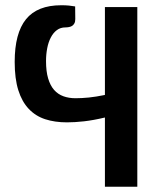

<svg xmlns="http://www.w3.org/2000/svg" viewBox="-20 -540 605 732"><path d="M503.5 -513V172H380V-92Q336 -81.5 300.5 -77.5Q265 -73.5 235.5 -73.5Q189 -73.5 152.2 -85.5Q115.5 -97.5 89.5 -125Q63.5 -152.5 49.8 -196.2Q36 -240 36 -304Q36 -413.5 79.2 -466.8Q122.5 -520 213.5 -520Q230 -520 242.5 -518.8Q255 -517.5 266.5 -515.5L267 -467.5Q267 -457 263.5 -450.8Q260 -444.5 254.8 -441.2Q249.5 -438 242.8 -436.8Q236 -435.5 229.5 -435.5Q210.5 -435.5 196.8 -425.2Q183 -415 173.8 -397.2Q164.5 -379.5 160 -356.2Q155.5 -333 155.5 -307Q155.5 -268 163.5 -241Q171.5 -214 186.2 -197.2Q201 -180.5 221.8 -173Q242.5 -165.5 268 -165.5Q291.5 -165.5 318.8 -168.2Q346 -171 380 -178V-513Z"/></svg>

Font: Lato 2
Style: Bold
Weight: 700
Designer: Lukasz Dziedzic with Adam Twardoch and Botio Nikoltchev
Foundry: tyPoland Lukasz Dziedzic
Version: Version 2.015; 2015-08-06; http://www.latofonts.com/